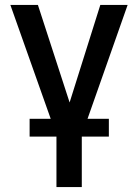

<svg xmlns="http://www.w3.org/2000/svg" viewBox="-20 -550 553 769"><path d="M131.8 -530.3 258.8 -139.6 381.8 -530.3H491.2L330.6 -74.2H416V-2.9H307.6V199.2H206.1V-2.9H98.6V-74.2H183.1L21.5 -530.3Z"/></svg>

Font: Pretendard GOV Medium
Style: Regular
Weight: 500
Designer: Base glyphs from Inter by Rasmus Andersson; Hangeul glyphs from Noto Sans CJK(Source Han Sans) by Jang Soo-young and Kan
Foundry: Kil Hyung-jin
Version: Version 1.309